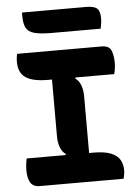

<svg xmlns="http://www.w3.org/2000/svg" viewBox="-60 -959 721 1005"><g transform="rotate(-5 300.0 -456.5)"><path d="M380 -122H248L258 -156Q240 -167 230 -192.5Q220 -218 220 -252Q220 -293 220 -333.5Q220 -374 220 -415Q220 -456 220 -496.5Q220 -537 220 -578H352L342 -544Q360 -533 370 -507.5Q380 -482 380 -448Q380 -407 380 -366.5Q380 -326 380 -285Q380 -244 380 -203.5Q380 -163 380 -122ZM548 0H107Q90 0 78 -6Q66 -12 59 -23.5Q52 -35 48.5 -51Q45 -67 45 -88Q45 -100 46 -111Q47 -122 48.5 -132.5Q50 -143 52 -150H402Q462 -150 495.5 -136Q529 -122 542 -98Q555 -74 555 -45Q555 -37 554 -29.5Q553 -22 551.5 -14.5Q550 -7 548 0ZM50 -700H493Q534 -700 544.5 -673Q555 -646 555 -608Q555 -601 554.5 -594Q554 -587 553 -579.5Q552 -572 550.5 -565Q549 -558 547 -550H199Q120 -550 82.5 -575Q45 -600 45 -658Q45 -664 45.5 -670Q46 -676 46.5 -681.5Q47 -687 48 -692Q49 -697 50 -700ZM94 -913H431Q473 -913 488.5 -898.5Q504 -884 504 -846Q504 -832 501.5 -818Q499 -804 497 -793H240Q179 -793 147.5 -802Q116 -811 105 -833.5Q94 -856 94 -894Q94 -899 94 -904Q94 -909 94 -913Z"/></g></svg>

Font: Recursive Monospace Casual ExtraBold
Style: Regular
Weight: 800
Version: Version 1.047